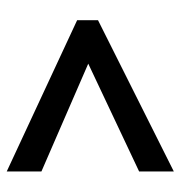

<svg xmlns="http://www.w3.org/2000/svg" viewBox="-3 -645 536 570"><g transform="rotate(90 265.0 -360.0)"><path d="M489 -112 40 -321V-383L489 -608V-505L169 -354L489 -215Z"/></g></svg>

Font: Noto Sans SemiCondensed SemiBold
Style: Regular
Weight: 600
Width: 4
Designer: Monotype Design Team
Foundry: Monotype Imaging Inc.
Version: Version 2.013; ttfautohint (v1.8.4.7-5d5b)